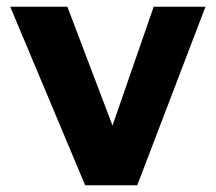

<svg xmlns="http://www.w3.org/2000/svg" viewBox="-20 -550 640 570"><path d="M232.8 0H387.5L590 -530H436.3L314 -177.3L180 -530H10.3Z"/></svg>

Font: Golos Text VF
Style: Regular
Weight: 400
Designer: A.Korolkova, Vitaly Kuzmin
Foundry: ParaType Ltd
Version: Version 2.005